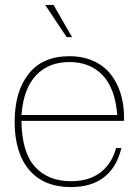

<svg xmlns="http://www.w3.org/2000/svg" viewBox="-20 -756 568 786"><path d="M270 9.8Q159.2 9.8 99.6 -60.3Q40 -130.4 40 -257.8Q40 -381.3 97.2 -453.6Q154.3 -525.9 264.2 -525.9Q319.3 -525.9 362.5 -506.3Q405.8 -486.8 432.9 -452.4Q460 -418 473.9 -373Q487.8 -328.1 487.8 -275.9Q487.8 -266.1 486.8 -261.2H67.9Q69.3 -132.3 123.3 -73.2Q177.2 -14.2 270 -14.2Q345.2 -14.2 391.8 -50.5Q438.5 -86.9 455.1 -149.9H477.1Q437.5 9.8 270 9.8ZM67.9 -285.2H460Q451.7 -393.6 400.4 -447.8Q349.1 -502 264.2 -502Q179.2 -502 127.7 -447.8Q76.2 -393.6 67.9 -285.2ZM274.9 -604H252.9L165 -735.8H199.2Z"/></svg>

Font: Creato Display Thin
Style: Regular
Weight: 265
Version: Version 1.000